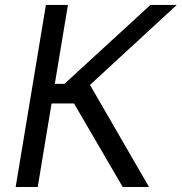

<svg xmlns="http://www.w3.org/2000/svg" viewBox="-20 -747 726 767"><path d="M163.4 -727.3H251.4L198.9 -411.9H237.2L581 -727.3H686.1L339.5 -407.7L575.3 0H470.2L275.6 -333.8H186.1L130.7 0H42.6Z"/></svg>

Font: Inter P
Style: Italic
Weight: 400
Italic angle: -9.40001°
Designer: Rasmus Andersson
Foundry: rsms
Version: Version 3.018;git-588b23468